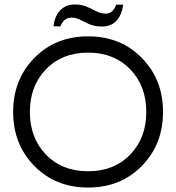

<svg xmlns="http://www.w3.org/2000/svg" viewBox="-20 -833 790 861"><path d="M375 -670Q523 -670 618 -571Q711 -475 711 -331Q711 -187 618 -91Q523 8 375 8Q227 8 132 -91Q39 -187 39 -331Q39 -475 132 -571Q227 -670 375 -670ZM375 -65Q493 -65 566 -142Q636 -216 636 -331Q636 -446 566 -520Q493 -597 375 -597Q257 -597 184 -520Q114 -446 114 -331Q114 -216 184 -142Q257 -65 375 -65ZM301 -754Q266 -754 251 -715H220Q227 -781 275 -805Q293 -813 317 -813Q350 -813 378 -799Q406 -785 420.5 -778.5Q435 -772 454.5 -772Q474 -772 485.5 -785.5Q497 -799 501 -812H533Q517 -714 437 -714Q401 -714 374 -727.5Q347 -741 332.5 -747.5Q318 -754 301 -754Z"/></svg>

Font: Questrial
Style: Regular
Weight: 400
Designer: Joe Prince
Foundry: Joe Prince
Version: Version 1.002